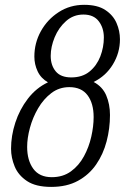

<svg xmlns="http://www.w3.org/2000/svg" viewBox="-20 -751 507 780"><path d="M188 8.3Q125.5 8.3 89.8 -15.4Q54.2 -39.1 39.6 -74.7Q24.9 -110.4 24.9 -147Q24.9 -199.2 42.2 -252.7Q59.6 -306.2 93.3 -350.1Q127 -394 174.8 -416.5Q146 -433.1 132.8 -461.4Q119.6 -489.7 119.6 -521Q119.6 -576.7 146.2 -624.5Q172.9 -672.4 218.8 -701.9Q264.6 -731.4 321.8 -731.4Q376 -731.4 407.7 -710.4Q439.5 -689.5 453.4 -657.5Q467.3 -625.5 467.3 -591.3Q467.3 -536.6 438.7 -489.5Q410.2 -442.4 360.4 -418Q396.5 -398.9 411.6 -363.3Q426.8 -327.6 426.8 -283.7Q426.8 -229 413.1 -176.8Q399.4 -124.5 370.6 -82.8Q341.8 -41 296.6 -16.4Q251.5 8.3 188 8.3ZM190.4 -31.2Q235.8 -31.2 268.3 -54.9Q300.8 -78.6 321 -116Q341.3 -153.3 350.8 -195.6Q360.4 -237.8 360.4 -275.4Q360.4 -331.1 335.7 -364Q311 -397 261.7 -397Q220.2 -397 188.5 -372.8Q156.7 -348.6 134.8 -311Q112.8 -273.4 101.6 -231.7Q90.3 -189.9 90.3 -154.3Q90.3 -99.6 115.2 -65.4Q140.1 -31.2 190.4 -31.2ZM269.5 -436.5Q314.5 -436.5 343.8 -460.4Q373 -484.4 387.5 -521.7Q401.9 -559.1 401.9 -598.6Q401.9 -637.7 381.1 -664.8Q360.4 -691.9 318.8 -691.9Q278.3 -691.9 248.3 -665.3Q218.3 -638.7 202.1 -599.6Q186 -560.5 186 -523.9Q186 -485.8 206.3 -461.2Q226.6 -436.5 269.5 -436.5Z"/></svg>

Font: Dai Banna SIL Light
Style: Italic
Weight: 300
Italic angle: -11°
Designer: Victor Gaultney
Foundry: SIL International
Version: Version 4.000